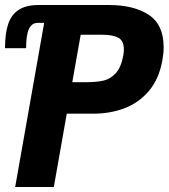

<svg xmlns="http://www.w3.org/2000/svg" viewBox="-53 -745 673 765"><path d="M123 -654H98Q73.5 -654 62.2 -629.5Q51 -605 51 -553H-33Q-33 -611.5 -20.5 -649Q-8 -686.5 21.5 -705.8Q51 -725 101 -725H381Q480 -725 539.5 -686Q599 -647 599 -557.5Q599 -532 594 -505Q580.5 -429.5 539.8 -382Q499 -334.5 441.8 -313.2Q384.5 -292 318 -292H213L161.5 0H7.5ZM438.5 -525.5Q440.5 -537 440.5 -548Q440.5 -583 418.2 -594.8Q396 -606.5 356 -606.5H268.5L235 -417.5H291Q332.5 -417.5 360 -424Q387.5 -430.5 408.8 -454Q430 -477.5 438.5 -525.5Z"/></svg>

Font: JuliaMono ExtraBoldItalic
Style: Regular
Weight: 800
Italic angle: -9°
Monospace: yes
Designer: cormullion
Foundry: corm
Version: Version 0.049; ttfautohint (v1.8.4)